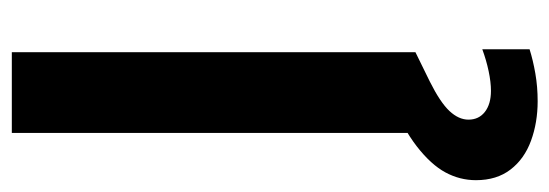

<svg xmlns="http://www.w3.org/2000/svg" viewBox="-340 -410 952 333"><g transform="rotate(-90 136.5 -244.0)"><path d="M72 0V-700H212V0ZM127 212Q90 212 58.5 200.5Q27 189 8.5 165Q-10 141 -10 105Q-10 77 3.5 52Q17 27 48.5 2.5Q80 -22 136 -46L181 -65L212 0L161 25Q125 43 110 59Q95 75 95 92Q95 110 108.5 120.5Q122 131 145 131Q160 131 179 127Q198 123 217 116V198Q198 204 175 208Q152 212 127 212Z"/></g></svg>

Font: DM Sans 11pt ExtraBold
Style: Regular
Weight: 800
Version: Version 4.004;gftools[0.9.30]